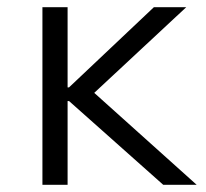

<svg xmlns="http://www.w3.org/2000/svg" viewBox="-20 -514 572 534"><path d="M98 0V-494H168V-271H172L408 -494H498L222 -237L224 -272L527 0H434L172 -233H168V0Z"/></svg>

Font: Nunito Sans 7pt Light
Style: Regular
Weight: 300
Designer: Vernon Adams
Foundry: Vernon Adams
Version: Version 3.101;gftools[0.9.27]